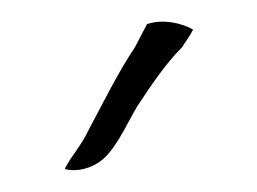

<svg xmlns="http://www.w3.org/2000/svg" viewBox="-20 -736 234 175"><path d="M39 -582C45 -580 58 -580 70 -588C84 -597 94 -620 105 -639C117 -657 130 -677 146 -693C149 -698 153 -703 156 -709C146 -715 128 -719 114 -714L103 -693C87 -669 75 -644 61 -618C54 -603 45 -594 39 -582ZM61 -618V-619ZM105 -638V-639Z"/></svg>

Font: SolarCharger
Style: 350
Weight: 300
Designer: Mew Too
Foundry: Cannot Into Space Fonts/KineticPlasma Fonts
Version: Version 1.100